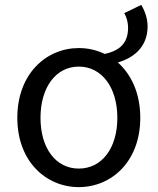

<svg xmlns="http://www.w3.org/2000/svg" viewBox="-20 -754 646 787"><path d="M303 13C436 13 555 -91 555 -271C555 -372 518 -449 463 -498C526 -516 585 -560 585 -646C585 -678 574 -709 559 -734L489 -700C500 -683 505 -660 505 -640C505 -578 471 -546 409 -533C376 -549 340 -557 303 -557C170 -557 51 -452 51 -271C51 -91 170 13 303 13ZM303 -63C209 -63 146 -146 146 -271C146 -396 209 -481 303 -481C397 -481 461 -396 461 -271C461 -146 397 -63 303 -63Z"/></svg>

Font: Noto Sans JP
Style: Regular
Weight: 400
Designer: Ryoko NISHIZUKA  (kana, bopomofo & ideographs); Paul D. Hunt (Latin, Greek & Cyrillic); Sandoll Communications , Soo-you
Foundry: Adobe
Version: Version 2.002;hotconv 1.0.116;makeotfexe 2.5.65601